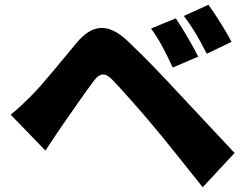

<svg xmlns="http://www.w3.org/2000/svg" viewBox="-20 -779 1040 807"><path d="M719 -702 615 -659C654 -604 674 -564 706 -495L813 -541C791 -586 749 -657 719 -702ZM856 -759 753 -712C792 -659 814 -622 849 -553L953 -603C931 -647 887 -716 856 -759ZM25 -297 171 -146C190 -175 215 -213 239 -248C277 -302 340 -394 375 -440C400 -473 422 -474 451 -445C484 -411 570 -315 629 -244C685 -177 767 -73 832 8L966 -136C889 -218 785 -329 718 -401C657 -467 586 -541 515 -608C432 -686 366 -675 303 -600C231 -514 158 -423 114 -379C81 -346 57 -323 25 -297Z"/></svg>

Font: Noto Sans TC Black
Style: Regular
Weight: 900
Designer: Ryoko NISHIZUKA 西塚涼子 (kana, bopomofo & ideographs); Paul D. Hunt (Latin, Greek & Cyrillic); Sandoll Communications 산돌커뮤니
Foundry: Adobe
Version: Version 2.004;hotconv 1.0.118;makeotfexe 2.5.65603